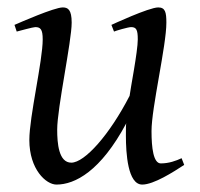

<svg xmlns="http://www.w3.org/2000/svg" viewBox="-20 -477 539 517"><path d="M132 20C182 20 251 -16 320 -145C319 -142 319 -129 319 -112C319 -64 324 20 363 20C394 20 447 -14 476 -33L469 -51C454 -44 435 -37 413 -37C393 -37 388 -79 388 -124C388 -187 428 -354 428 -416C428 -444 425 -457 406 -457C381 -457 280 -410 280 -410L287 -392C291 -394 325 -404 333 -404C347 -404 351 -397 351 -371C351 -338 331 -237 329 -219C275 -114 208 -39 172 -39C138 -39 134 -91 134 -128C134 -186 173 -366 173 -416C173 -451 163 -457 149 -457C126 -457 33 -416 19 -410L25 -392C33 -394 69 -404 75 -404C89 -404 95 -398 95 -371C95 -313 59 -163 59 -100C59 -21 104 20 132 20Z"/></svg>

Font: Temporarium
Style: Italic
Weight: 400
Italic angle: -7°
Version: Version 1.1